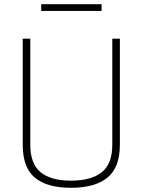

<svg xmlns="http://www.w3.org/2000/svg" viewBox="-20 -884 678 913"><path d="M124 -196Q124 -105 173 -65Q222 -25 317.5 -25Q413 -25 463.5 -64.5Q514 -104 514 -196V-700H550V-196Q550 -87 490.5 -39Q431 9 317.5 9Q204 9 146 -39Q88 -87 88 -196V-700H124ZM176 -832V-864H463V-832Z"/></svg>

Font: Titillium Web[RUS by Daymarius]
Style: Regular
Weight: 200
Designer: Cyrillization by Daymarius
Foundry: Cyrillization by Daymarius
Version: Version 1.002 September 11, 2018